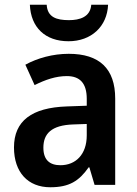

<svg xmlns="http://www.w3.org/2000/svg" viewBox="-20 -780 577 810"><path d="M436 -760H365C361 -708 316 -695 271 -695C219 -695 180 -707 177 -760H106C110 -664 171 -606 269 -606C365 -606 432 -668 436 -760ZM270 -553C203 -553 138 -535 87 -507L126 -421C172 -444 216 -459 262 -459C317 -459 346 -429 346 -363V-334L262 -331C114 -326 39 -270 39 -158C39 -53 98 10 192 10C272 10 313 -16 354 -74H357L379 0H466V-364C466 -491 399 -553 270 -553ZM289 -255 346 -257V-209C346 -128 299 -83 235 -83C191 -83 163 -104 163 -157C163 -216 197 -252 289 -255Z"/></svg>

Font: Noto Sans Gurmukhi SemiCondensed SemiBold
Style: Regular
Weight: 600
Width: 4
Designer: Jelle Bosma - Monotype Design Team
Foundry: Monotype Imaging Inc.
Version: Version 2.004